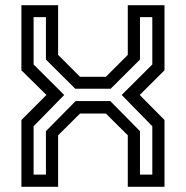

<svg xmlns="http://www.w3.org/2000/svg" viewBox="-20 -720 716 740"><path d="M62.5 0V-257.5L159 -354L62.5 -449V-700H204V-508.5L288.5 -424H388L472.5 -508.5V-700H614V-449L518.5 -354L614 -257.5V0H472.5V-198.5L388 -282.5H288.5L204 -198.5V0ZM109.5 -47H157V-214.5L271.5 -330.5H405L519.5 -214.5V-47H567V-233.5L449 -354L567 -471.5V-654H519.5V-490.5L406.5 -378H270L157 -490.5V-654H109.5V-471.5L227.5 -354L109.5 -233.5Z"/></svg>

Font: Tourney Thin Medium
Style: Regular
Weight: 500
Version: Version 1.015